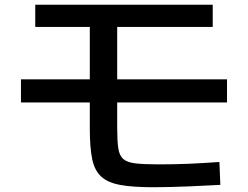

<svg xmlns="http://www.w3.org/2000/svg" viewBox="-20 -748 1040 806"><path d="M623 38Q538 38 485.5 28.5Q433 19 405 -6.5Q377 -32 367 -80.5Q357 -129 357 -208V-635H128V-728H873V-635H472V-210Q472 -157 476.5 -126Q481 -95 497.5 -80.5Q514 -66 549.5 -62Q585 -58 646 -58Q713 -58 772 -60.5Q831 -63 901 -68L905 28Q880 29 845 31Q810 33 771.5 34.5Q733 36 694.5 37Q656 38 623 38ZM68 -318V-415H933V-318Z"/></svg>

Font: M PLUS 1 Code Medium
Style: Regular
Weight: 500
Designer: Coji Morishita
Foundry: UNDERFOREST DESIGN
Version: Version 1.002